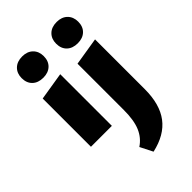

<svg xmlns="http://www.w3.org/2000/svg" viewBox="-284 -777 1162 1162"><g transform="rotate(-45 296.5 -196.0)"><path d="M58 0V-413L237 -442V0ZM150 -499Q106 -499 80.5 -523.5Q55 -548 55 -590Q55 -631 80.5 -656Q106 -681 150 -681Q193 -681 218.5 -656Q244 -631 244 -590Q244 -548 218.5 -523.5Q193 -499 150 -499ZM356 -16V-413L535 -442V-16Q535 113 478.5 188Q422 263 305 289L264 208Q311 177 333.5 124Q356 71 356 -16ZM445 -499Q401 -499 375.5 -523.5Q350 -548 350 -590Q350 -631 375.5 -656Q401 -681 445 -681Q488 -681 513.5 -656Q539 -631 539 -590Q539 -548 513.5 -523.5Q488 -499 445 -499Z"/></g></svg>

Font: Ysabeau Infant Black
Style: Regular
Weight: 900
Designer: Christian Thalmann (Catharsis Fonts)
Version: Version 2.001;gftools[0.9.30]; featfreeze: ss01,ss02,lnum